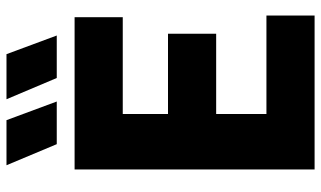

<svg xmlns="http://www.w3.org/2000/svg" viewBox="-219 -771 990 592"><g transform="rotate(-90 276.0 -475.0)"><path d="M220.5 -148.5H524V0H49.5V-740H519V-591.5H220.5V-452H468V-303.5H220.5ZM127.5 -795 62.5 -950H201.5L259 -795ZM331.5 -795 266 -950H405L462.5 -795Z"/></g></svg>

Font: Encode Sans Condensed ExtraBold
Style: Regular
Weight: 800
Width: 3
Designer: Multiple Designers
Foundry: Impallari Type
Version: Version 2.000